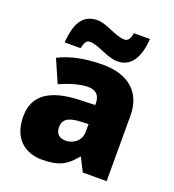

<svg xmlns="http://www.w3.org/2000/svg" viewBox="-141 -881 904 999"><g transform="rotate(20 311.5 -381.0)"><path d="M107 -604H195C203 -647 218 -652 230 -652C279 -652 339 -605 398 -605C462 -605 510 -652 518 -772H429C422 -730 406 -724 394 -724C344 -724 280 -771 230 -771C158 -771 115 -726 107 -604ZM336 -563C236 -563 156 -546 92 -513L147 -387C201 -411 257 -428 301 -428C342 -428 368 -409 368 -360V-352L276 -349C120 -342 36 -287 36 -169C36 -48 108 10 204 10C296 10 339 -14 386 -73H390L427 0H559V-363C559 -491 476 -563 336 -563ZM325 -245 369 -247V-204C369 -157 331 -125 285 -125C252 -125 230 -142 230 -180C230 -220 255 -242 325 -245Z"/></g></svg>

Font: Noto Sans Arabic UI Bk
Style: Regular
Weight: 900
Designer: Monotype Design Team, Nadine Chahine and Nizar Qandah
Foundry: Monotype Imaging Inc.
Version: Version 2.010